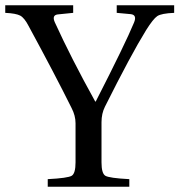

<svg xmlns="http://www.w3.org/2000/svg" viewBox="-32 -712 684 732"><path d="M-12 -663V-692H247V-663L188 -657Q165 -654 177 -627Q239 -491 331 -325H333Q446 -546 479 -626Q491 -655 467 -658L413 -663V-692H632V-663Q583 -661 567.5 -650.5Q552 -640 525 -597Q468 -505 368 -305Q355 -279 355 -246V-93Q355 -51 369.5 -42Q384 -33 461 -29V0H150V-29Q227 -33 241.5 -42Q256 -51 256 -93V-242Q256 -271 241 -300Q178 -427 77 -613Q61 -644 45 -652.5Q29 -661 -12 -663Z"/></svg>

Font: Linguistics Pro
Style: Regular
Weight: 400
Designer: Stefan Peev, Context Ltd
Foundry: Stefan Peev, Context Ltd
Version: Version 001.000